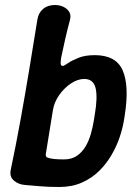

<svg xmlns="http://www.w3.org/2000/svg" viewBox="-20 -733 556 766"><path d="M217 13Q170 13 139 10Q108 7 80 5Q53 3 35 -13Q17 -29 23 -56Q44 -156 62 -255.5Q80 -355 96.5 -454.5Q113 -554 129 -654Q133 -681 151.5 -697Q170 -713 199 -713Q218 -713 233.5 -705.5Q249 -698 256.5 -685Q264 -672 259 -653Q249 -616 240 -576.5Q231 -537 224 -503Q221 -483 222.5 -476.5Q224 -470 231 -470Q237 -471 252 -481.5Q267 -492 293.5 -502.5Q320 -513 358 -513Q443 -513 469.5 -452Q496 -391 478 -275L474 -250Q469 -220 457 -184.5Q445 -149 424.5 -114Q404 -79 375 -50.5Q346 -22 306.5 -4.5Q267 13 217 13ZM235 -97Q266 -97 287 -111.5Q308 -126 321.5 -149Q335 -172 342.5 -199Q350 -226 354 -250L358 -275Q370 -344 361.5 -381Q353 -418 316 -418Q290 -418 263 -400Q236 -382 216 -353.5Q196 -325 191 -293L163 -120Q162 -114 163.5 -110Q165 -106 168 -105Q180 -100 197.5 -98.5Q215 -97 235 -97Z"/></svg>

Font: Winky Sans Medium
Style: Italic
Weight: 500
Italic angle: -8.97852°
Designer: Simon Atzbach
Foundry: typofactur
Version: Version 1.205